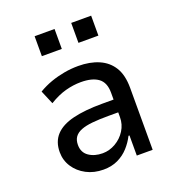

<svg xmlns="http://www.w3.org/2000/svg" viewBox="-132 -819 852 932"><g transform="rotate(-20 294.5 -352.5)"><path d="M245 9Q196 9 157 -11.5Q118 -32 95.5 -66.5Q73 -101 73 -143Q73 -197 104 -230.5Q135 -264 196 -279Q257 -294 347 -294H421V-228H356Q307 -228 272 -224.5Q237 -221 214 -212Q191 -203 179.5 -187Q168 -171 168 -146Q168 -107 197 -87Q226 -67 268 -67Q303 -67 335 -85.5Q367 -104 386.5 -135Q406 -166 406 -203V-330Q406 -382 375 -405Q344 -428 285 -428Q246 -428 205.5 -417Q165 -406 121 -379L91 -450Q123 -469 157 -481Q191 -493 227 -499.5Q263 -506 300 -506Q360 -506 405.5 -486.5Q451 -467 476 -426.5Q501 -386 501 -320V0H419V-104H414Q399 -74 375.5 -48Q352 -22 319.5 -6.5Q287 9 245 9ZM340 -611V-714H443V-611ZM151 -611V-714H254V-611Z"/></g></svg>

Font: Nunito Sans 7pt SemiCondensed Medium
Style: Regular
Weight: 500
Width: 4
Designer: Vernon Adams
Foundry: Vernon Adams
Version: Version 3.101;gftools[0.9.27]